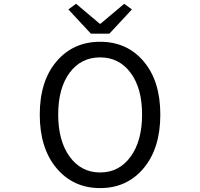

<svg xmlns="http://www.w3.org/2000/svg" viewBox="-20 -964 1040 997"><path d="M186.5 -369.1Q186.5 -543 273.4 -645Q360.4 -747.1 500 -747.1Q639.6 -747.1 726.1 -645Q812.5 -543 812.5 -369.1Q812.5 -194.3 726.1 -90.8Q639.6 12.7 500 12.7Q360.4 12.7 273.4 -90.8Q186.5 -194.3 186.5 -369.1ZM500 -666Q400.4 -666 341.3 -585.9Q282.2 -505.9 282.2 -369.1Q282.2 -232.4 341.8 -150.4Q401.4 -68.4 500 -68.4Q598.6 -68.4 658.2 -150.4Q717.8 -232.4 717.8 -369.1Q717.8 -505.9 658.2 -585.9Q598.6 -666 500 -666ZM452.1 -789.1 335 -915 375 -944.3 498 -840.8H502L625 -944.3L665 -915L547.9 -789.1Z"/></svg>

Font: Gen Shin Gothic Monospace Regular
Style: Regular
Weight: 400
Designer: [Source Han Sans]
Ryoko NISHIZUKA  (kana & ideographs); Paul D. Hunt (Latin, Greek & Cyrillic); Wenlong ZHANG  (bopomofo
Version: Version 1.002.20150607